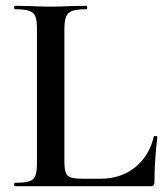

<svg xmlns="http://www.w3.org/2000/svg" viewBox="-20 -645 581 665"><path d="M203 -85Q203 -59 208 -46.5Q213 -34 226.5 -30Q240 -26 269 -26H328Q399 -26 448 -65.5Q497 -105 513 -173Q513 -174 517 -174Q525 -174 525 -171Q515 -87 515 -15Q515 -7 512 -3.5Q509 0 500 0H32Q29 0 29 -6Q29 -12 32 -12Q66 -12 81.5 -17Q97 -22 102.5 -36.5Q108 -51 108 -81V-544Q108 -574 102.5 -588Q97 -602 81 -607.5Q65 -613 32 -613Q29 -613 29 -619Q29 -625 32 -625L82 -624Q126 -622 155 -622Q184 -622 230 -624L280 -625Q282 -625 282 -619Q282 -613 280 -613Q247 -613 231 -607.5Q215 -602 209 -587.5Q203 -573 203 -543Z"/></svg>

Font: Cormorant Garamond SemiBold
Style: Regular
Weight: 600
Designer: Christian Thalmann (Catharsis Fonts)
Version: Version 3.000